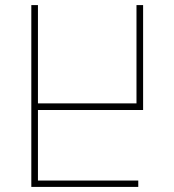

<svg xmlns="http://www.w3.org/2000/svg" viewBox="-20 -734 685 754"><path d="M103 -714V0H523V-25H129V-302H542V-714H516V-328H129V-714Z"/></svg>

Font: Noto Sans Georgian Thin
Style: Regular
Weight: 100
Designer: Monotype Design Team, Akaki Razmadze
Foundry: Google LLC
Version: Version 2.005